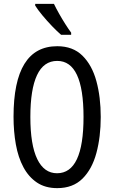

<svg xmlns="http://www.w3.org/2000/svg" viewBox="-20 -963 590 993"><path d="M501 -358Q501 -255 478.5 -171.5Q456 -88 406.5 -39Q357 10 276 10Q214 10 171 -19Q128 -48 101 -98.5Q74 -149 62 -216Q50 -283 50 -359Q50 -724 276 -724Q357 -724 406.5 -675Q456 -626 478.5 -543.5Q501 -461 501 -358ZM137 -358Q137 -214 172.5 -140.5Q208 -67 275 -67Q412 -67 412 -358Q412 -648 276 -648Q206 -648 171.5 -574.5Q137 -501 137 -358ZM259 -943Q270 -920 285.5 -892.5Q301 -865 317.5 -839Q334 -813 348 -794V-783H296Q276 -800 249.5 -827.5Q223 -855 199 -884Q175 -913 162 -934V-943Z"/></svg>

Font: Noto Sans Tamil ExtraCondensed
Style: Regular
Weight: 400
Width: 2
Designer: Jelle Bosma - Monotype Design Team
Foundry: Monotype Imaging Inc.
Version: Version 2.004; ttfautohint (v1.8.4.7-5d5b)